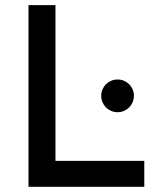

<svg xmlns="http://www.w3.org/2000/svg" viewBox="-20 -720 621 740"><path d="M89.8 0V-700.2H193.8V-100.1H536.1V0ZM433.1 -287.6Q419.9 -287.6 408.4 -292.5Q397 -297.4 388.4 -305.9Q379.9 -314.5 375 -325.9Q370.1 -337.4 370.1 -350.6Q370.1 -363.8 375 -375.2Q379.9 -386.7 388.4 -395.3Q397 -403.8 408.4 -408.7Q419.9 -413.6 433.1 -413.6Q446.3 -413.6 457.8 -408.7Q469.2 -403.8 477.8 -395.3Q486.3 -386.7 491.2 -375.2Q496.1 -363.8 496.1 -350.6Q496.1 -337.4 491.2 -325.9Q486.3 -314.5 477.8 -305.9Q469.2 -297.4 457.8 -292.5Q446.3 -287.6 433.1 -287.6Z"/></svg>

Font: Overpass
Style: Regular
Weight: 400
Designer: Delve Withrington
Foundry: Delve Fonts
Version: Version 1.001